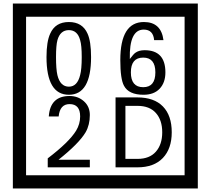

<svg xmlns="http://www.w3.org/2000/svg" viewBox="-20 -980 1195 1090"><path d="M1103 90H53V-960H1103ZM1028 15V-885H128V15ZM497 -656Q497 -442 371 -442Q244 -442 244 -656Q244 -744 265 -789Q294 -855 371 -855Q448 -855 477 -789Q497 -745 497 -656ZM444 -656Q444 -723 435 -752Q420 -809 371 -809Q322 -809 306 -752Q298 -723 298 -656Q298 -587 306 -553Q322 -488 371 -488Q419 -488 435 -554Q444 -587 444 -656ZM919 -569Q919 -511 886.5 -476.5Q854 -442 795 -442Q711 -442 684 -493Q663 -531 663 -639Q663 -855 797 -855Q895 -855 908 -752H855Q850 -812 796 -812Q713 -812 717 -645Q738 -673 748 -680Q768 -695 801 -695Q919 -695 919 -569ZM862 -569Q862 -653 793 -653Q723 -653 723 -569Q723 -485 793 -485Q862 -485 862 -569ZM490 -30H251V-81Q372 -173 412 -238Q435 -276 435 -319Q435 -389 375 -389Q320 -389 313 -319H257Q265 -435 375 -435Q423 -435 456.5 -405Q490 -375 490 -327Q490 -271 466 -229Q428 -165 312 -73H490ZM955 -229Q955 -136 904.5 -83Q854 -30 760 -30H636V-427H760Q855 -427 905 -375.5Q955 -324 955 -229ZM901 -229Q901 -298 865 -338.5Q829 -379 761 -379H692V-78H761Q829 -78 865 -119Q901 -160 901 -229Z"/></svg>

Font: Unicode BMP Fallback SIL
Style: Regular
Weight: 400
Foundry: NRSI, SIL International
Version: Version 5.1 Based on Unicode 5.1